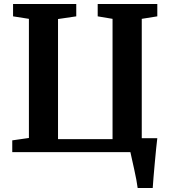

<svg xmlns="http://www.w3.org/2000/svg" viewBox="-20 -763 850 963"><path d="M670.5 180Q668.5 163.5 663.8 138.2Q659 113 653 85.8Q647 58.5 641.8 35.5Q636.5 12.5 634 0H41.5V-59L125 -71V-668.5L45.5 -681V-743H362.5V-681L271 -667.5V-65H544.5V-668.5L470 -681V-743H769V-681L691 -668.5V-70H769Q766.5 -50.5 763.2 -17.8Q760 15 756.5 52.5Q753 90 750.2 124Q747.5 158 746 180Z"/></svg>

Font: Merriweather 20pt
Style: Bold
Weight: 700
Version: Version 2.100